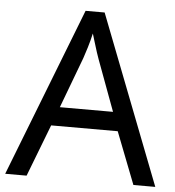

<svg xmlns="http://www.w3.org/2000/svg" viewBox="-52 -765 742 813"><g transform="rotate(5 319.5 -358.5)"><path d="M545 0 459 -221H176L91 0H0L279 -717H360L638 0ZM352 -517Q349 -525 342 -546Q335 -567 328.5 -589.5Q322 -612 318 -624Q311 -593 302 -563.5Q293 -534 287 -517L206 -301H432Z"/></g></svg>

Font: Noto Sans Myanmar UI
Style: Regular
Weight: 400
Designer: Monotype Design Team
Foundry: Monotype Imaging Inc.
Version: Version 2.103; ttfautohint (v1.8.4.7-5d5b)